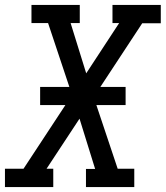

<svg xmlns="http://www.w3.org/2000/svg" viewBox="-30 -755 669 775"><path d="M-10 0V-74H65L234 -331H132V-404H250L164 -662H97V-735H292V-662H255L318 -459L451 -662H424V-735H619V-661H544L375 -404H477V-331H359L445 -74H512V0H317V-73H354L291 -276L158 -74H185V0Z"/></svg>

Font: Iosevka Slab Extended Oblique
Style: Regular
Weight: 400
Width: 7
Italic angle: -9°
Monospace: yes
Designer: Belleve Invis
Foundry: Belleve Invis
Version: Version 11.1.0; ttfautohint (v1.8.3)